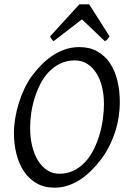

<svg xmlns="http://www.w3.org/2000/svg" viewBox="-20 -846 585 881"><path d="M457 -369.1Q457 -410.2 448.2 -446.5Q439.5 -482.9 422.4 -510Q405.3 -537.1 380.4 -553Q355.5 -568.8 323.2 -568.8Q286.1 -568.8 256.6 -554.4Q227.1 -540 204.1 -516.1Q181.2 -492.2 165 -460.4Q148.9 -428.7 138.4 -394.5Q127.9 -360.4 123 -325.4Q118.2 -290.5 118.2 -259.8Q118.2 -214.4 127.7 -175.5Q137.2 -136.7 154.8 -108.6Q172.4 -80.6 197 -64.7Q221.7 -48.8 252 -48.8Q289.6 -48.8 319.6 -64Q349.6 -79.1 372.3 -104.2Q395 -129.4 411.1 -162.4Q427.2 -195.3 437.5 -231Q447.8 -266.6 452.4 -302.2Q457 -337.9 457 -369.1ZM529.8 -377.9Q529.8 -343.3 524.2 -307.6Q518.6 -272 507.1 -237.3Q495.6 -202.6 478.8 -170.2Q461.9 -137.7 439.9 -109.9Q419.4 -83.5 396.2 -60.8Q373 -38.1 346.9 -21.2Q320.8 -4.4 291.7 5.4Q262.7 15.1 230 15.1Q183.1 15.1 148.2 -4.9Q113.3 -24.9 90.1 -59.3Q66.9 -93.8 55.4 -139.6Q43.9 -185.5 43.9 -236.8Q43.9 -267.6 49.6 -302Q55.2 -336.4 65.7 -370.8Q76.2 -405.3 91.3 -437.7Q106.4 -470.2 126 -497.1Q146.5 -524.4 170.2 -548.6Q193.8 -572.8 220.9 -590.8Q248 -608.9 278.8 -619.4Q309.6 -629.9 344.2 -629.9Q392.1 -629.9 427.2 -609.9Q462.4 -589.8 485.1 -555.4Q507.8 -521 518.8 -475.1Q529.8 -429.2 529.8 -377.9ZM482.9 -679.2Q476.1 -669.4 472.4 -665Q468.8 -660.6 460.9 -657.2L356 -757.3L226.1 -657.2Q221.7 -660.2 218.3 -664.8Q214.8 -669.4 210 -679.2L344.2 -826.2H389.2L482.9 -679.2Z"/></svg>

Font: GentiumAlt
Style: Italic
Weight: 400
Italic angle: -7°
Designer: J. Victor Gaultney
Version: Version 1.02; 2005; OFL release